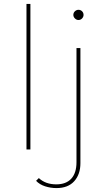

<svg xmlns="http://www.w3.org/2000/svg" viewBox="-20 -762 545 979"><path d="M115 0V-742H135V0ZM268 197Q238 197 210 188Q182 179 164 160L178 146Q212 178 267 178Q317 178 343.5 149Q370 120 370 65V-517H390V70Q390 127 358.5 162Q327 197 268 197ZM380 -660Q370 -660 362 -668Q354 -676 354 -686Q354 -697 362 -704.5Q370 -712 380 -712Q391 -712 398.5 -704.5Q406 -697 406 -686Q406 -676 398.5 -668Q391 -660 380 -660Z"/></svg>

Font: Montserrat Thin
Style: Regular
Weight: 100
Designer: Julieta Ulanovsky
Foundry: Julieta Ulanovsky
Version: Version 9.000